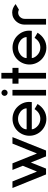

<svg xmlns="http://www.w3.org/2000/svg" viewBox="1054 -1760 710 2859"><g transform="rotate(-90 1409.5 -330.0)"><path d="M598 0H511L420 -226L329 0H242L40 -500H138L285 -135L371 -346L309 -500H407L554 -135L701 -500H798Z M914 -212Q914 -188 931.5 -162Q949 -136 972 -118Q1014 -85 1070 -85Q1159 -85 1215 -171L1291 -126Q1252 -63 1195 -29Q1138 5 1070 5Q1019 5 973 -14.5Q927 -34 892 -69Q857 -104 837.5 -150Q818 -196 818 -247Q818 -298 837.5 -344.5Q857 -391 892 -426Q926 -461 972.5 -480Q1019 -499 1070 -499Q1121 -499 1167.5 -480Q1214 -461 1248 -426Q1322 -350 1322 -250Q1322 -232 1319 -212ZM914 -289H1226Q1226 -322 1204.5 -351.5Q1183 -381 1147 -399Q1111 -417 1070 -417Q1029 -417 993 -399Q957 -381 935.5 -351.5Q914 -322 914 -289Z M1412 -618Q1412 -637 1425.5 -650.5Q1439 -664 1458 -664Q1477 -664 1490.5 -650.5Q1504 -637 1504 -618Q1504 -599 1490.5 -585.5Q1477 -572 1458 -572Q1439 -572 1425.5 -585.5Q1412 -599 1412 -618ZM1417 0V-500H1501V0Z M1754 -410V0H1669V-410H1594V-500H1669V-665H1754V-500H1829V-410Z M1975 -212Q1975 -188 1992.5 -162Q2010 -136 2033 -118Q2075 -85 2131 -85Q2220 -85 2276 -171L2352 -126Q2313 -63 2256 -29Q2199 5 2131 5Q2080 5 2034 -14.5Q1988 -34 1953 -69Q1918 -104 1898.5 -150Q1879 -196 1879 -247Q1879 -298 1898.5 -344.5Q1918 -391 1953 -426Q1987 -461 2033.5 -480Q2080 -499 2131 -499Q2182 -499 2228.5 -480Q2275 -461 2309 -426Q2383 -350 2383 -250Q2383 -232 2380 -212ZM1975 -289H2287Q2287 -322 2265.5 -351.5Q2244 -381 2208 -399Q2172 -417 2131 -417Q2090 -417 2054 -399Q2018 -381 1996.5 -351.5Q1975 -322 1975 -289Z M2696 -404Q2672 -415 2653 -415Q2613 -415 2587 -387Q2559 -357 2559 -318V0H2473V-318Q2473 -372 2500.5 -417Q2528 -462 2576 -487Q2612 -504 2653 -504Q2686 -504 2716 -492Q2746 -480 2779 -453Z"/></g></svg>

Font: Sulphur Point
Style: Bold
Weight: 700
Designer: Noponies / Dale Sattler
Foundry: Noponies
Version: Version 1.000; ttfautohint (v1.8)